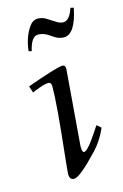

<svg xmlns="http://www.w3.org/2000/svg" viewBox="-98 -641 445 692"><g transform="rotate(-15 124.5 -294.5)"><path d="M98.9 -531Q73.7 -531 62 -479L51 -481.9Q56.6 -532 79.8 -566.4Q93.8 -586.9 112.5 -586.9Q131.3 -586.9 147 -575.9L171.9 -560.1Q186.8 -550 199 -550Q223.1 -550 237.1 -594L249 -591.1Q230 -497.1 188 -497.1Q172.4 -497.1 158 -504.9L133.1 -521Q116.5 -531 98.9 -531ZM166 -385 143.1 -102.1Q143.1 -79.1 150.4 -79.1Q164.3 -79.1 204.6 -140.6L218 -160.9L233.9 -147.9Q214.8 -103.3 184.1 -71Q112.5 4.9 91.1 4.9Q74 4.9 74 -17.1Q74 -24.9 80.6 -86.7Q101.1 -274.2 101.1 -336.9Q101.1 -353 89.1 -353Q75.7 -353 39.8 -338.9L28.1 -334L20 -358.9Q135 -399.9 155 -399.9Q166 -399.9 166 -385Z"/></g></svg>

Font: Linden Hill
Style: Italic
Weight: 400
Italic angle: -5.60001°
Version: Version 1.201